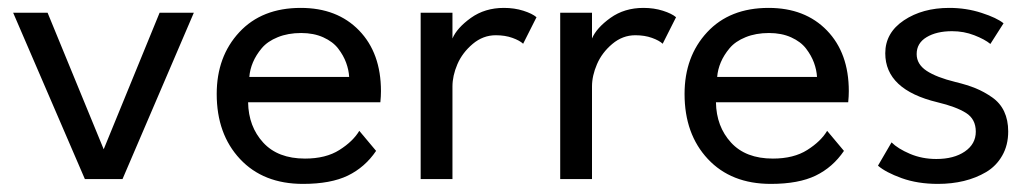

<svg xmlns="http://www.w3.org/2000/svg" viewBox="-20 -442 2558 474"><path d="M12.5 -410.5H97.5L236 -73.5L374 -410.5H458.5L282.5 0H189.5Z M592.5 -189.5Q593.5 -129.5 629.8 -90Q666 -50.5 733 -50.5Q784.5 -50.5 818 -71.8Q851.5 -93 867 -119L908.5 -69.5Q881 -29 838.8 -8.5Q796.5 12 728 12Q630 12 572.5 -49.5Q515 -111 515 -210Q515 -302.5 570.8 -362.5Q626.5 -422.5 722.5 -422.5Q812.5 -422.5 866.5 -366.8Q920.5 -311 920.5 -217Q920.5 -204.5 919 -189.5ZM842 -252Q841 -269.5 834.5 -287.2Q828 -305 815 -322Q802 -339 778.2 -349.8Q754.5 -360.5 723.5 -360.5Q691 -360.5 665.8 -350.2Q640.5 -340 626.2 -323Q612 -306 604.5 -288.2Q597 -270.5 595.5 -252Z M1097 0H1018.5V-410.5H1097V-347Q1108 -373 1142.5 -397.8Q1177 -422.5 1224 -422.5Q1250 -422.5 1272 -415.5Q1294 -408.5 1304.5 -399.5L1271.5 -334Q1263 -342 1245 -348.5Q1227 -355 1204 -355Q1172.5 -355 1147 -333.5Q1121.5 -312 1109.2 -283.5Q1097 -255 1097 -228.5Z M1441.5 0H1363V-410.5H1441.5V-347Q1452.5 -373 1487 -397.8Q1521.5 -422.5 1568.5 -422.5Q1594.5 -422.5 1616.5 -415.5Q1638.5 -408.5 1649 -399.5L1616 -334Q1607.5 -342 1589.5 -348.5Q1571.5 -355 1548.5 -355Q1517 -355 1491.5 -333.5Q1466 -312 1453.8 -283.5Q1441.5 -255 1441.5 -228.5Z M1747.5 -189.5Q1748.5 -129.5 1784.8 -90Q1821 -50.5 1888 -50.5Q1939.5 -50.5 1973 -71.8Q2006.5 -93 2022 -119L2063.5 -69.5Q2036 -29 1993.8 -8.5Q1951.5 12 1883 12Q1785 12 1727.5 -49.5Q1670 -111 1670 -210Q1670 -302.5 1725.8 -362.5Q1781.5 -422.5 1877.5 -422.5Q1967.5 -422.5 2021.5 -366.8Q2075.5 -311 2075.5 -217Q2075.5 -204.5 2074 -189.5ZM1997 -252Q1996 -269.5 1989.5 -287.2Q1983 -305 1970 -322Q1957 -339 1933.2 -349.8Q1909.5 -360.5 1878.5 -360.5Q1846 -360.5 1820.8 -350.2Q1795.5 -340 1781.2 -323Q1767 -306 1759.5 -288.2Q1752 -270.5 1750.5 -252Z M2323.5 -422.5Q2365.5 -422.5 2403.2 -410.2Q2441 -398 2457.5 -384.5L2425 -333.5Q2411 -345 2385.2 -355Q2359.5 -365 2330.5 -365Q2292 -365 2267.5 -350.2Q2243 -335.5 2243 -308.5Q2243 -283.5 2267.5 -267.2Q2292 -251 2339 -239.5Q2368 -232.5 2388.8 -224Q2409.5 -215.5 2429.2 -201.8Q2449 -188 2459 -166.8Q2469 -145.5 2469 -117.5Q2469 -83.5 2454.2 -57.8Q2439.5 -32 2414.5 -17.2Q2389.5 -2.5 2359.5 4.8Q2329.5 12 2295.5 12Q2245.5 12 2206 -2.2Q2166.5 -16.5 2147.5 -33L2181 -90.5Q2196.5 -75 2226.5 -62.2Q2256.5 -49.5 2291.5 -49.5Q2335 -49.5 2362 -68Q2389 -86.5 2389 -117Q2389 -148 2364.8 -163.2Q2340.5 -178.5 2294.5 -189.5Q2165.5 -220.5 2165.5 -310.5Q2165.5 -361 2211.5 -391.8Q2257.5 -422.5 2323.5 -422.5Z"/></svg>

Font: League Spartan
Style: Regular
Weight: 350
Foundry: The League of Moveable Type
Version: Version 2.002